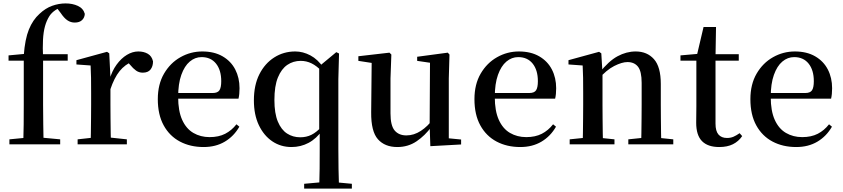

<svg xmlns="http://www.w3.org/2000/svg" viewBox="-20 -844 4928 1123"><path d="M35 0V-29L149 -40H215L332 -29V0ZM116 0Q118 -58 118.5 -116.5Q119 -175 119 -232V-489H30V-520L159 -532L119 -511V-520Q126 -615 149 -671.5Q172 -728 211 -763Q246 -796 285 -810Q324 -824 364 -824Q404 -824 435.5 -809.5Q467 -795 476 -763Q475 -741 460 -726.5Q445 -712 417 -712Q394 -712 374.5 -725Q355 -738 335 -768L309 -802V-811H353V-803Q327 -800 304.5 -785Q282 -770 269 -750Q252 -723 243 -690Q234 -657 231.5 -611.5Q229 -566 232 -503V-232Q232 -175 233 -116.5Q234 -58 235 0ZM176 -489V-527H376V-489Z M434 0V-29L543 -41H610L722 -29V0ZM510 0Q511 -25 511.5 -66.5Q512 -108 512.5 -153Q513 -198 513 -232V-301Q513 -352 512.5 -388.5Q512 -425 510 -461L427 -467V-492L606 -541L619 -532L626 -390V-389V-232Q626 -198 626.5 -153Q627 -108 627.5 -66.5Q628 -25 629 0ZM625 -320 597 -377H620Q635 -429 662 -466Q689 -503 722 -523Q755 -543 789 -543Q821 -543 844.5 -529.5Q868 -516 875 -485Q875 -456 860.5 -437.5Q846 -419 815 -419Q793 -419 776 -431Q759 -443 741 -465L718 -490L758 -486Q711 -467 679.5 -428Q648 -389 625 -320Z M1171 16Q1093 16 1032.5 -16Q972 -48 937.5 -110.5Q903 -173 903 -264Q903 -351 939.5 -413.5Q976 -476 1035.5 -509.5Q1095 -543 1163 -543Q1233 -543 1282 -514.5Q1331 -486 1356 -437.5Q1381 -389 1381 -328Q1381 -292 1375 -267H953V-300H1224Q1253 -300 1263.5 -316Q1274 -332 1274 -369Q1274 -434 1243.5 -472Q1213 -510 1159 -510Q1121 -510 1090 -484Q1059 -458 1040.5 -406Q1022 -354 1022 -277Q1022 -195 1045.5 -143Q1069 -91 1111 -66.5Q1153 -42 1206 -42Q1259 -42 1297 -61.5Q1335 -81 1363 -117L1380 -103Q1348 -47 1295 -15.5Q1242 16 1171 16Z M1759 259V231L1870 221H1932L2038 231V259ZM1685 16Q1622 16 1572.5 -17.5Q1523 -51 1494 -112Q1465 -173 1465 -257Q1465 -346 1497 -409.5Q1529 -473 1584 -508Q1639 -543 1707 -543Q1752 -543 1795.5 -520Q1839 -497 1872 -448L1878 -446L1864 -426Q1832 -459 1802 -473.5Q1772 -488 1739 -488Q1695 -488 1660.5 -464.5Q1626 -441 1605.5 -391Q1585 -341 1585 -259Q1585 -181 1605 -133Q1625 -85 1659 -63Q1693 -41 1736 -41Q1772 -41 1801.5 -55.5Q1831 -70 1862 -104L1875 -84H1867Q1831 -33 1785 -8.5Q1739 16 1685 16ZM1847 259Q1849 202 1849.5 143.5Q1850 85 1850 27V-72L1847 -83V-453V-456L1947 -539L1963 -531L1959 -381V27Q1959 85 1960 143.5Q1961 202 1963 259Z M2304 16Q2231 16 2190.5 -29.5Q2150 -75 2151 -187L2154 -492L2180 -472L2076 -488V-515L2258 -536L2269 -525L2264 -385V-181Q2264 -109 2288.5 -80.5Q2313 -52 2357 -52Q2401 -52 2441.5 -78.5Q2482 -105 2514 -149L2543 -103H2504Q2466 -51 2416.5 -17.5Q2367 16 2304 16ZM2497 11 2493 -111V-113L2495 -477L2420 -488V-512L2599 -536L2609 -525L2605 -385V-35L2677 -28V1Z M3023 16Q2945 16 2884.5 -16Q2824 -48 2789.5 -110.5Q2755 -173 2755 -264Q2755 -351 2791.5 -413.5Q2828 -476 2887.5 -509.5Q2947 -543 3015 -543Q3085 -543 3134 -514.5Q3183 -486 3208 -437.5Q3233 -389 3233 -328Q3233 -292 3227 -267H2805V-300H3076Q3105 -300 3115.5 -316Q3126 -332 3126 -369Q3126 -434 3095.5 -472Q3065 -510 3011 -510Q2973 -510 2942 -484Q2911 -458 2892.5 -406Q2874 -354 2874 -277Q2874 -195 2897.5 -143Q2921 -91 2963 -66.5Q3005 -42 3058 -42Q3111 -42 3149 -61.5Q3187 -81 3215 -117L3232 -103Q3200 -47 3147 -15.5Q3094 16 3023 16Z M3312 0V-29L3419 -40H3469L3574 -29V0ZM3388 0Q3389 -25 3389.5 -66.5Q3390 -108 3390.5 -153Q3391 -198 3391 -232V-301Q3391 -352 3390.5 -388.5Q3390 -425 3388 -461L3305 -467V-492L3484 -541L3497 -532L3504 -417V-415V-232Q3504 -198 3504.5 -153Q3505 -108 3505.5 -66.5Q3506 -25 3507 0ZM3655 0V-29L3761 -40H3811L3918 -29V0ZM3730 0Q3731 -25 3731.5 -66Q3732 -107 3732.5 -152Q3733 -197 3733 -232V-359Q3733 -427 3711.5 -454Q3690 -481 3650 -481Q3618 -481 3572.5 -458Q3527 -435 3478 -379L3471 -417H3485Q3540 -487 3592 -515Q3644 -543 3698 -543Q3765 -543 3805 -498Q3845 -453 3845 -353V-232Q3845 -197 3845.5 -152Q3846 -107 3846.5 -66Q3847 -25 3848 0Z M4109 -489V-527H4301V-489ZM4187 16Q4120 16 4086 -18.5Q4052 -53 4052 -126Q4052 -152 4052.5 -173Q4053 -194 4053 -223V-489H3960V-520L4074 -530L4055 -516L4095 -686H4168L4165 -511V-500V-121Q4165 -77 4182.5 -57Q4200 -37 4232 -37Q4253 -37 4269.5 -44Q4286 -51 4306 -65L4321 -48Q4300 -17 4267 -0.5Q4234 16 4187 16Z M4637 16Q4559 16 4498.5 -16Q4438 -48 4403.5 -110.5Q4369 -173 4369 -264Q4369 -351 4405.5 -413.5Q4442 -476 4501.5 -509.5Q4561 -543 4629 -543Q4699 -543 4748 -514.5Q4797 -486 4822 -437.5Q4847 -389 4847 -328Q4847 -292 4841 -267H4419V-300H4690Q4719 -300 4729.5 -316Q4740 -332 4740 -369Q4740 -434 4709.5 -472Q4679 -510 4625 -510Q4587 -510 4556 -484Q4525 -458 4506.5 -406Q4488 -354 4488 -277Q4488 -195 4511.5 -143Q4535 -91 4577 -66.5Q4619 -42 4672 -42Q4725 -42 4763 -61.5Q4801 -81 4829 -117L4846 -103Q4814 -47 4761 -15.5Q4708 16 4637 16Z"/></svg>

Font: Noto Serif KR ExtraLight SemiBold
Style: Regular
Weight: 600
Version: Version 2.002-H1;hotconv 1.1.0;makeotfexe 2.6.0